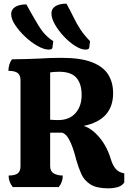

<svg xmlns="http://www.w3.org/2000/svg" viewBox="-20 -1022 699 1049"><path d="M572 7Q508 7 474 -14.5Q440 -36 424 -72Q408 -108 396 -151Q389 -180 378.5 -211Q368 -242 354 -266Q340 -290 320 -297H254V-114Q254 -86 274 -74.5Q294 -63 323 -63Q323 -27 301 0H50Q27 -28 27 -63Q61 -63 76.5 -74.5Q92 -86 92 -114V-584Q92 -612 76 -623.5Q60 -635 26 -635Q26 -652 31 -669Q36 -686 46 -698Q89 -698 126 -699.5Q163 -701 194 -702Q221 -704 253.5 -705Q286 -706 317 -706Q421 -706 482.5 -682Q544 -658 571 -615Q598 -572 598 -513Q598 -367 437 -334Q481 -321 522.5 -272Q564 -223 585 -154Q596 -117 613.5 -98Q631 -79 659 -75V-25Q646 -6 622 0.5Q598 7 572 7ZM298 -366Q359 -366 392.5 -404Q426 -442 426 -503Q426 -565 397 -597.5Q368 -630 303 -630Q293 -630 277.5 -629Q262 -628 254 -626V-368Q261 -367 276 -366.5Q291 -366 298 -366ZM447 -751Q422 -751 390 -771.5Q358 -792 328.5 -823.5Q299 -855 280 -888.5Q261 -922 261 -949Q261 -974 282.5 -988Q304 -1002 343 -1002Q366 -961 382.5 -926.5Q399 -892 419.5 -861Q440 -830 472 -797Q469 -772 467.5 -761.5Q466 -751 447 -751ZM246 -751Q221 -751 186 -770.5Q151 -790 118 -821Q85 -852 63 -885Q41 -918 41 -945Q41 -970 63 -984Q85 -998 124 -998Q158 -936 190.5 -882Q223 -828 271 -797Q268 -772 266.5 -761.5Q265 -751 246 -751Z"/></svg>

Font: Calistoga
Style: Regular
Weight: 400
Designer: Yvonne Schuttler, Eben Sorkin
Foundry: www.sorkintype.com
Version: Version 1.010; ttfautohint (v1.8.4.7-5d5b)